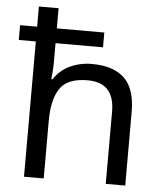

<svg xmlns="http://www.w3.org/2000/svg" viewBox="-54 -807 725 854"><g transform="rotate(5 309.0 -380.0)"><path d="M173 -760V-670H385V-604H173V-517Q173 -498 171.5 -478.5Q170 -459 168 -443H174Q200 -484 245 -505Q290 -526 342 -526Q439 -526 488 -479Q537 -432 537 -329V0H450V-323Q450 -452 330 -452Q240 -452 206.5 -402Q173 -352 173 -258V0H85V-604H9V-670H85V-760Z"/></g></svg>

Font: Noto Sans Glagolitic
Style: Regular
Weight: 400
Designer: Monotype Design Team
Foundry: Monotype Imaging Inc.
Version: Version 2.004; ttfautohint (v1.8.4.7-5d5b)